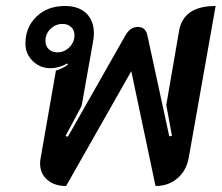

<svg xmlns="http://www.w3.org/2000/svg" viewBox="-20 -613 741 642"><path d="M114 -67Q114 -73 116 -85L167 -377Q194 -386 207 -397L204 -401Q194 -394 178.5 -389.5Q163 -385 148 -385Q114 -385 89.5 -409Q65 -433 65 -467Q65 -522 102 -557.5Q139 -593 197 -593Q243 -593 268.5 -568.5Q294 -544 294 -501Q294 -488 291 -473L253 -259L199 -158L207 -156L399 -494Q415 -523 441 -523Q467 -523 473 -494L546 -157L555 -159L536 -262L579 -511Q594 -593 701 -593L611 -85Q603 -42 573 -16.5Q543 9 500 9L419 -375L201 9Q162 9 138 -12Q114 -33 114 -67ZM229 -495Q229 -512 218 -522.5Q207 -533 189 -533Q166 -533 149 -516.5Q132 -500 132 -476Q132 -459 143 -448.5Q154 -438 172 -438Q195 -438 212 -455Q229 -472 229 -495Z"/></svg>

Font: K2D SemiBold
Style: Italic
Weight: 600
Italic angle: -10°
Designer: Katatrad Aksorn Co.,Ltd.
Foundry: Cadson Demak Co.,Ltd.
Version: Version 1.000; ttfautohint (v1.6)